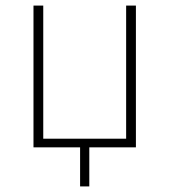

<svg xmlns="http://www.w3.org/2000/svg" viewBox="-20 -528 607 688"><path d="M267 0H100V-508H135V-31H432V-508H467V0H300V140H267Z"/></svg>

Font: Plexus Sans ExtraLight
Style: Regular
Weight: 250
Version: Version 2.001;PS 002.001;hotconv 1.0.70;makeotf.lib2.5.58329